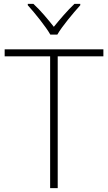

<svg xmlns="http://www.w3.org/2000/svg" viewBox="-20 -968 555 988"><path d="M239 -790H275C299 -832 356 -900 393 -941V-948H363C327 -914 287 -867 257 -830C228 -867 189 -914 152 -948H123V-941C160 -900 215 -832 239 -790ZM277 0V-678H512V-714H4V-678H238V0Z"/></svg>

Font: Noto Sans Myanmar ExtraLight
Style: Regular
Weight: 200
Designer: Monotype Design Team
Foundry: Monotype Imaging Inc.
Version: Version 2.107